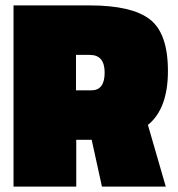

<svg xmlns="http://www.w3.org/2000/svg" viewBox="-20 -690 657 710"><path d="M319 -173H262V0H30V-670H312Q467 -670 534 -618.5Q601 -567 601 -427.5Q601 -288 527 -228L593 0H357ZM318 -356Q367 -356 367 -421.5Q367 -487 312 -487H261V-356Z"/></svg>

Font: Titillium Web Black
Style: Regular
Weight: 900
Version: Version 1.002;PS 35.000;hotconv 1.0.70;makeotf.lib2.5.55311